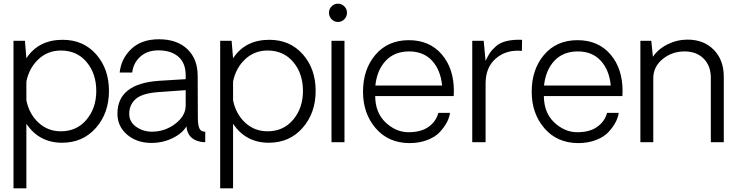

<svg xmlns="http://www.w3.org/2000/svg" viewBox="-20 -771 4005 1041"><path d="M319.8 -555.2Q431.6 -555.2 501.2 -476.6Q570.8 -397.9 570.8 -278.1Q570.8 -158.2 500 -77.6Q429.2 2.9 316.9 2.9Q191.9 2.9 123 -100.1V250H53.2V-549.8H115.2L123 -455.1Q189 -555.2 319.8 -555.2ZM310.1 -59.1Q396 -59.1 449 -122.1Q502 -185.1 502 -277.8Q502 -372.1 449.5 -434.6Q397 -497.1 310.1 -497.1Q239.3 -497.1 188.7 -450Q138.2 -402.8 123 -329.1V-227.1Q138.2 -152.8 188.7 -106Q239.3 -59.1 310.1 -59.1Z M800.8 3.9Q721.7 3.9 669.2 -41Q616.7 -85.9 616.7 -154.8Q616.7 -317.9 843.8 -333L986.8 -341.8V-362.8Q986.8 -428.7 947.3 -463.4Q907.7 -498 838.9 -498Q778.8 -498 741 -464.1Q703.1 -430.2 696.8 -377.9H628.9Q636.7 -453.1 691.9 -505.6Q747.1 -558.1 841.8 -558.1Q939.9 -558.1 995.8 -504.6Q1051.8 -451.2 1051.8 -359.9L1052.7 -134.8Q1052.7 -90.8 1061.8 -73.5Q1070.8 -56.2 1092.8 -57.1V0Q1077.6 0 1064.9 -2.9Q997.1 -17.1 990.7 -85.9Q968.8 -47.9 915.8 -22Q862.8 3.9 800.8 3.9ZM803.7 -57.1Q874.5 -57.1 930.7 -100.1Q986.8 -143.1 986.8 -199.2V-282.2L843.8 -272Q752 -266.1 716.3 -234.6Q680.7 -203.1 680.7 -153.8Q680.7 -109.9 718.3 -83.5Q755.9 -57.1 803.7 -57.1Z M1440.4 -555.2Q1552.2 -555.2 1621.8 -476.6Q1691.4 -397.9 1691.4 -278.1Q1691.4 -158.2 1620.6 -77.6Q1549.8 2.9 1437.5 2.9Q1312.5 2.9 1243.7 -100.1V250H1173.8V-549.8H1235.8L1243.7 -455.1Q1309.6 -555.2 1440.4 -555.2ZM1430.7 -59.1Q1516.6 -59.1 1569.6 -122.1Q1622.6 -185.1 1622.6 -277.8Q1622.6 -372.1 1570.1 -434.6Q1517.6 -497.1 1430.7 -497.1Q1359.9 -497.1 1309.3 -450Q1258.8 -402.8 1243.7 -329.1V-227.1Q1258.8 -152.8 1309.3 -106Q1359.9 -59.1 1430.7 -59.1Z M1763.7 -702.1Q1763.7 -722.2 1778.1 -736.6Q1792.5 -751 1812.5 -751Q1832.5 -751 1846.9 -736.6Q1861.3 -722.2 1861.3 -702.1Q1861.3 -681.2 1846.9 -666.5Q1832.5 -651.9 1812.5 -651.9Q1792.5 -651.9 1778.1 -666.5Q1763.7 -681.2 1763.7 -702.1ZM1777.3 -549.8H1847.7V0H1777.3Z M2440.9 -277.8Q2440.9 -259.8 2439.9 -250H2014.2Q2015.1 -159.2 2070.6 -107.2Q2126 -55.2 2191.9 -54.2Q2260.7 -53.2 2302.5 -82.5Q2344.2 -111.8 2356.9 -159.2H2419.9Q2417 -135.3 2403.6 -109.1Q2390.1 -83 2365.5 -55.9Q2340.8 -28.8 2297.4 -12Q2253.9 4.9 2199.2 4.9Q2085.4 3.9 2016.8 -75.9Q1948.2 -155.8 1948.2 -273.9Q1948.2 -395 2015.6 -474.1Q2083 -553.2 2196.8 -553.2Q2308.6 -553.2 2374.8 -476.6Q2440.9 -399.9 2440.9 -277.8ZM2198.2 -492.2Q2119.1 -492.2 2071.5 -441.7Q2023.9 -391.1 2015.1 -307.1H2377Q2369.1 -391.1 2322.8 -441.7Q2276.4 -492.2 2198.2 -492.2Z M2810.5 -555.2 2809.6 -495.1Q2726.6 -502.9 2669.7 -455.1Q2612.8 -407.2 2612.8 -317.9V0H2540.5V-549.8H2602.5L2612.8 -440.9Q2624 -465.8 2635.7 -483.4Q2647.5 -501 2669.4 -520.5Q2691.4 -540 2727.5 -548.6Q2763.7 -557.1 2810.5 -555.2Z M3355.5 -277.8Q3355.5 -259.8 3354.5 -250H2928.7Q2929.7 -159.2 2985.1 -107.2Q3040.5 -55.2 3106.4 -54.2Q3175.3 -53.2 3217 -82.5Q3258.8 -111.8 3271.5 -159.2H3334.5Q3331.5 -135.3 3318.1 -109.1Q3304.7 -83 3280 -55.9Q3255.4 -28.8 3211.9 -12Q3168.5 4.9 3113.8 4.9Q3000 3.9 2931.4 -75.9Q2862.8 -155.8 2862.8 -273.9Q2862.8 -395 2930.2 -474.1Q2997.6 -553.2 3111.3 -553.2Q3223.1 -553.2 3289.3 -476.6Q3355.5 -399.9 3355.5 -277.8ZM3112.8 -492.2Q3033.7 -492.2 2986.1 -441.7Q2938.5 -391.1 2929.7 -307.1H3291.5Q3283.7 -391.1 3237.3 -441.7Q3190.9 -492.2 3112.8 -492.2Z M3708 -556.2Q3795.9 -556.2 3850.1 -501Q3904.3 -445.8 3904.3 -355V0H3834V-349.1Q3834 -414.1 3795.2 -453.1Q3756.3 -492.2 3691.4 -492.2Q3623.5 -492.2 3572.8 -450.7Q3522 -409.2 3522 -346.2V0H3452.1V-549.8H3511.2L3520 -462.9Q3547.9 -504.9 3599.4 -530.5Q3650.9 -556.2 3708 -556.2Z"/></svg>

Font: Oakes Grotesk
Style: Light
Weight: 300
Designer: Samuel Oakes
Foundry: Samuel Oakes
Version: Version 1.0 | wf-rip DC20170320